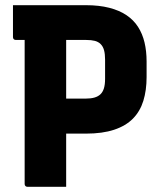

<svg xmlns="http://www.w3.org/2000/svg" viewBox="-20 -720 640 740"><path d="M235 0Q198 0 161 0Q124 0 86 0Q81 0 78 -3Q75 -6 75 -11Q75 -91 75 -165.5Q75 -240 75 -313.5Q75 -387 75 -462Q75 -537 75 -616H247L235 -586Q235 -557 235 -533Q235 -509 235 -483Q235 -420 235 -358Q235 -296 235 -232Q235 -168 235 -98Q235 -71 235 -46Q235 -21 235 0ZM30 -700Q98 -700 174.5 -700Q251 -700 311 -700Q362 -700 401 -690Q440 -680 467.5 -661.5Q495 -643 512 -616.5Q529 -590 537 -556.5Q545 -523 545 -483V-423Q545 -372 532.5 -331.5Q520 -291 492.5 -263Q465 -235 420 -220Q375 -205 311 -205Q288 -205 264 -205Q240 -205 216 -205L205 -201V-340Q235 -340 263.5 -340Q292 -340 311 -340Q330 -340 344 -344Q358 -348 367 -356.5Q376 -365 380.5 -379.5Q385 -394 385 -416V-490Q385 -512 381 -526.5Q377 -541 368 -550Q359 -559 345.5 -562.5Q332 -566 312 -566Q268 -566 222 -566Q176 -566 130 -566Q84 -566 41 -566Q36 -566 33 -569Q30 -572 30 -577Q30 -610 30 -638.5Q30 -667 30 -700Z"/></svg>

Font: Recursive ExtraBold
Style: Regular
Weight: 800
Version: Version 1.085